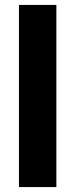

<svg xmlns="http://www.w3.org/2000/svg" viewBox="-20 -760 305 780"><path d="M209 -740H57V0H209Z"/></svg>

Font: Glow Sans TC Compressed
Style: Bold
Weight: 700
Width: 2
Designer: Ryoko NISHIZUKA (kana, bopomofo & ideographs); Paul D. Hunt (Latin, Greek & Cyrillic); Sandoll Communications, Soo-young
Version: Version 0.93